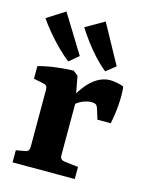

<svg xmlns="http://www.w3.org/2000/svg" viewBox="-103 -730 617 796"><g transform="rotate(15 205.0 -332.0)"><path d="M188 -303Q206 -343 228.5 -372.5Q251 -402 277.5 -418Q304 -434 333 -434Q345 -434 363 -430.5Q381 -427 391 -422Q395 -391 392 -347Q389 -303 380 -262H323L310 -304Q306 -318 299.5 -322Q293 -326 280 -326Q264 -326 242 -317Q220 -308 200 -285ZM217 -305V-80Q217 -62 235 -59L296 -52V0H29V-52L68 -59Q85 -62 85 -80V-328Q85 -346 69 -349L25 -358V-412Q60 -422 100.5 -427Q141 -432 175 -433L196 -417ZM343 -496 302 -464Q278 -483 253.5 -509.5Q229 -536 207.5 -565Q186 -594 171 -618L251 -664ZM184 -498 144 -464Q120 -482 94 -508Q68 -534 45 -561.5Q22 -589 6 -613L83 -662Z"/></g></svg>

Font: Yrsa
Style: Bold
Weight: 700
Version: Version 2.004